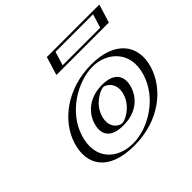

<svg xmlns="http://www.w3.org/2000/svg" viewBox="-179 -962 1185 1185"><g transform="rotate(-45 413.5 -369.5)"><path d="M326.8 -256C348.5 -327 416.8 -377 483.8 -377C549.8 -377 587.5 -327 565.8 -256C544.4 -186 479.1 -136 410.1 -136C338.1 -136 305.4 -186 326.8 -256ZM138.8 -256C187.7 -416 357.9 -528 530.9 -528C700.9 -528 802.7 -416 753.8 -256C705.5 -98 541.9 15 364.9 15C179.9 15 90.5 -98 138.8 -256ZM394 -754H802L765.3 -634H357.3ZM311.8 -256C288 -178.3 325.5 -121 405.5 -121C482.5 -121 557 -178.1 580.8 -256C605 -335.1 562.4 -392 488.3 -392C413.4 -392 336 -335.2 311.8 -256ZM153.8 -256C199.7 -406.1 359.5 -513 526.3 -513C690 -513 784.7 -406.2 738.8 -256C693.4 -107.5 540.1 0 369.5 0C190.9 0 108.3 -107.4 153.8 -256ZM404.4 -739H782.4L754.9 -649H376.9ZM311.8 -256C336 -335.2 413.4 -392 488.3 -392C562.4 -392 605 -335.1 580.8 -256C557 -178.1 482.5 -121 405.5 -121C325.5 -121 288 -178.3 311.8 -256ZM153.8 -256C108.3 -107.4 190.9 0 369.5 0C540.1 0 693.4 -107.5 738.8 -256C784.7 -406.2 690 -513 526.3 -513C359.5 -513 199.7 -406.1 153.8 -256ZM404.4 -739 376.9 -649H754.9L782.4 -739ZM326.8 -256C305.4 -186.1 338.2 -136 410.1 -136C479 -136 544.4 -186.1 565.8 -256C587.5 -327 549.7 -377 483.8 -377C416.8 -377 348.5 -327 326.8 -256ZM138.8 -256C90.5 -98 179.9 15 364.9 15C541.9 15 705.5 -98 753.8 -256C802.7 -416 700.9 -528 530.9 -528C357.9 -528 187.7 -416 138.8 -256ZM394 -754 357.3 -634H765.3L802 -754ZM286.8 -256C266.5 -189.6 283.4 -121 405.5 -121C524.9 -121 585.5 -189.6 605.8 -256C626.4 -323.6 605 -392 488.3 -392C370.9 -392 307.4 -323.6 286.8 -256ZM178.8 -256C228.3 -418 400.4 -513 526.3 -513C649 -513 763.3 -418 713.8 -256C664.8 -95.8 499.2 0 369.5 0C231.5 0 129.8 -95.7 178.8 -256ZM429.4 -739H757.4L729.9 -649H401.9ZM351.8 -256C377 -338.6 459.4 -377 483.8 -377C507 -377 566 -338.6 540.8 -256C515.9 -174.6 436.5 -136 410.1 -136C380.5 -136 326.9 -174.7 351.8 -256ZM113.8 -256C69 -109.7 139.5 15 364.9 15C582.7 15 734.1 -109.8 778.8 -256C824.1 -404.1 741.9 -528 530.9 -528C317.2 -528 159.1 -404.1 113.8 -256ZM369 -754 332.3 -634H790.3L827 -754Z"/></g></svg>

Font: Hussar Outliner
Style: Obl
Weight: 700
Foundry: Cannot Into Space Fonts
Version: Version 0.92